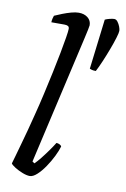

<svg xmlns="http://www.w3.org/2000/svg" viewBox="-89 -853 596 907"><g transform="rotate(10 208.5 -400.0)"><path d="M119.3 0Q104.7 0 84.1 -8Q63.5 -16.1 46.7 -26.6Q29.9 -37.2 26.1 -44Q29.5 -55.5 36.7 -80.8Q43.8 -106.1 53.4 -140.4Q63.1 -174.7 73.5 -213.4Q83.9 -252 93.1 -289.4Q106.1 -339.3 118.4 -393.9Q130.8 -448.5 141.9 -500.8Q153 -553.1 161.6 -598.1Q170.2 -643.1 175.2 -674.4Q180.2 -705.6 180.2 -716.3Q180.2 -726 174 -729.5Q167.7 -733 156.9 -733H94Q94 -740.6 96.3 -750.6Q98.7 -760.6 100.7 -765.4Q116.6 -772.6 137.5 -780.8Q158.3 -788.9 178.6 -794.5Q199 -800 214.3 -800Q240.6 -800 257.6 -786.4Q274.7 -772.7 274.7 -750.2Q274.7 -748 270.9 -728.5Q267.1 -709 261.9 -687.6L120.5 -69.8L130.8 -62.8Q142.1 -73.4 158.1 -93.3Q174.1 -113.3 190.3 -136.1Q206.5 -158.9 216.8 -175.8Q224.5 -175.8 232.1 -172Q239.6 -168.2 241.6 -163.2Q235.6 -142.2 222 -114.6Q208.4 -87 190.4 -60.6Q172.4 -34.2 153.6 -17.1Q134.9 0 119.3 0ZM340.8 -542.8Q329.2 -542.8 322 -544.7Q314.9 -546.6 311.1 -548.6L340.3 -789Q348.3 -793 362.1 -796.5Q376 -800 384.3 -800Q393.6 -800 400.9 -790.3Q408.2 -780.7 412.8 -768.5Q417.3 -756.4 417.3 -748.6Q417.3 -739 409.5 -713.7Q401.8 -688.3 389.7 -656.3Q377.7 -624.3 364.6 -593.7Q351.6 -563 340.8 -542.8Z"/></g></svg>

Font: Texturina Medium
Style: Italic
Weight: 500
Italic angle: -11°
Designer: Guillermo Torres Carreño
Foundry: Omnibus-Type
Version: Version 1.002